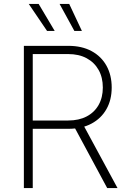

<svg xmlns="http://www.w3.org/2000/svg" viewBox="-20 -962 662 982"><path d="M102.1 0V-727.5H330.1Q398.4 -727.5 448.2 -700.7Q498 -673.8 524.7 -625.7Q551.3 -577.6 551.3 -514.2Q551.3 -451.2 524.4 -403.8Q497.6 -356.4 448 -329.8Q398.4 -303.2 330.1 -303.2H127V-345.7H328.6Q383.8 -345.7 423.3 -366.5Q462.9 -387.2 484.4 -425.3Q505.9 -463.4 505.9 -514.2Q505.9 -565.9 484.4 -604.2Q462.9 -642.6 423.3 -664.1Q383.8 -685.5 328.6 -685.5H147.5V0ZM528.3 0 350.6 -330.1H402.3L581.1 0ZM360.4 -803.7 284.7 -941.9H334L398.9 -803.7ZM220.7 -803.7 127 -941.9H177.7L259.8 -803.7Z"/></svg>

Font: Inter 16pt ExtraLight
Style: Regular
Weight: 250
Version: Version 4.001;git-66647c0bb